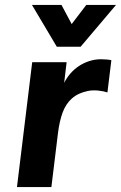

<svg xmlns="http://www.w3.org/2000/svg" viewBox="-20 -761 492 781"><path d="M49 0 111 -508H251L241 -424Q251 -444 266 -461.5Q281 -479 300.5 -492Q320 -505 343 -512.5Q366 -520 391 -520Q399 -520 413 -519Q427 -518 433 -516L417 -385Q403 -390 380 -392.5Q357 -395 338 -391Q298 -383 273 -361Q248 -339 235 -304Q222 -269 216 -221L189 0ZM211 -571 110 -741H230L300 -610H231L331 -741H452L308 -571Z"/></svg>

Font: Inclusive Sans
Style: Bold Italic
Weight: 700
Italic angle: -7°
Designer: Olivia King
Foundry: Olivia King
Version: Version 2.004